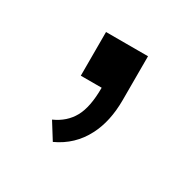

<svg xmlns="http://www.w3.org/2000/svg" viewBox="-72 -170 378 381"><g transform="rotate(30 117.0 21.0)"><path d="M71.8 0V-100.1H168V0Q168 49.3 149.9 84Q129.9 123 89.4 141.6L65.9 104Q93.3 91.8 106.4 68.1Q119.6 44.4 119.6 0Z"/></g></svg>

Font: Arian AMU
Style: Regular
Weight: 400
Designer: Ruben Hakobyan (Tarumian)
Foundry: Ruben Hakobyan (Tarumian)
Version: Version 4.003